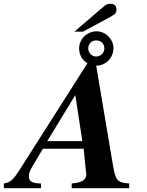

<svg xmlns="http://www.w3.org/2000/svg" viewBox="-88 -992 775 1012"><path d="M419 -646H420C469 -646 510 -687 510 -738C510 -786 468 -827 421 -827C370 -827 329 -785 329 -737C329 -703 346 -674 373 -659L18 -101C-13 -52 -31 -29 -68 -25L-67 0H128V-25C80 -25 64 -38 64 -62C64 -77 70 -94 81 -112L138 -208H353L365 -89C366 -83 367 -79 367 -74C367 -44 343 -29 290 -25V0H593V-25C530 -29 521 -41 507 -123ZM346 -248H161L309 -491ZM462 -736C462 -713 442 -694 418 -694C396 -694 377 -714 377 -737C377 -759 394 -779 418 -779C448 -779 462 -759 462 -736ZM304 -825H349L481 -896C512 -913 526 -920 526 -939C526 -960 517 -972 494 -972C475 -972 467 -965 450 -950Z"/></svg>

Font: XITS
Style: Bold Italic
Weight: 700
Italic angle: -16.33°
Designer: MicroPress Inc., with final additions and corrections provided by Coen Hoffman, Elsevier (retired)
Version: Version 1.105